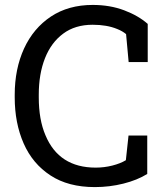

<svg xmlns="http://www.w3.org/2000/svg" viewBox="-20 -741 670 771"><path d="M360.8 10.3Q253.9 10.3 182.6 -36.6Q110.8 -83.5 75 -165Q39.1 -246.6 39.1 -350.1V-360.4Q39.1 -464.4 76.7 -546.4Q114.3 -627.9 184.6 -674.6Q254.9 -721.2 352.5 -721.2Q421.4 -721.2 478.5 -699.7Q535.6 -678.2 573.2 -645V-491.7H496.6L486.3 -604Q471.7 -616.2 450.7 -624.5Q409.2 -641.6 352.1 -641.6Q281.7 -641.6 233.9 -606Q185.5 -570.3 160.6 -507.1Q135.7 -443.8 135.7 -361.3V-350.1Q135.7 -260.3 162.6 -197.8Q216.8 -67.9 364.3 -67.9Q398.4 -67.9 431.2 -76.2Q463.9 -84.5 485.4 -97.7L496.1 -196.8H571.3V-42.5Q531.2 -17.6 475.6 -3.7Q419.9 10.3 360.8 10.3Z"/></svg>

Font: Battambang
Style: Regular
Weight: 400
Designer: Danh Hong
Version: Version 8.002; ttfautohint (v1.8.3)